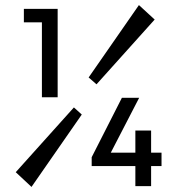

<svg xmlns="http://www.w3.org/2000/svg" viewBox="-20 -723 703 756"><path d="M271 -300 302 -272 104 13 42 -45ZM360 -391 329 -418 527 -703 589 -646ZM145 -340V-688H207V-340ZM74 -635V-688H202V-635ZM341 -104 460 -338H528L407 -104ZM341 -69V-104L360 -122H616V-69ZM513 10V-209H575V10Z"/></svg>

Font: Outfit Thin Light
Style: Regular
Weight: 300
Version: Version 1.100;gftools[0.9.27]